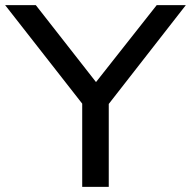

<svg xmlns="http://www.w3.org/2000/svg" viewBox="-31 -725 741 745"><path d="M288 0V-362L309 -296L-11 -705H108L349 -397H334L577 -705H690L371 -296L391 -362V0Z"/></svg>

Font: Nunito Sans 10pt SemiExpanded Medium
Style: Regular
Weight: 500
Width: 6
Designer: Vernon Adams
Foundry: Vernon Adams
Version: Version 3.101;gftools[0.9.27]